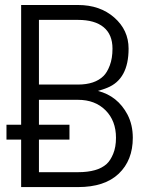

<svg xmlns="http://www.w3.org/2000/svg" viewBox="-20 -760 593 780"><path d="M6.3 -192.9V-253.4H65.9V-739.7H296.9Q386.2 -739.7 444.3 -688.7Q502.4 -637.7 502.4 -562.5Q502.4 -438 415.5 -403.3Q400.4 -397 377.9 -390.6Q458 -370.1 498 -294.4Q519.5 -252.9 519.5 -200.2Q519.5 -108.9 462.4 -54.4Q405.3 0 296.9 0H65.9V-192.9ZM138.2 -416.5H296.9Q365.2 -416.5 400.4 -451.2Q415 -465.3 426 -494.1Q437 -522.9 437 -562.5Q437 -619.6 401.1 -649.4Q365.2 -679.2 296.9 -679.2H138.2ZM138.2 -60.5H296.9Q376.5 -60.5 413.1 -93.8Q428.7 -107.9 439.9 -135.3Q451.2 -162.6 451.2 -200.2Q451.2 -269.5 408.7 -312Q366.2 -354.5 296.9 -354.5H138.2V-253.4H262.2V-192.9H138.2Z"/></svg>

Font: News Cycle
Style: Regular
Weight: 500
Version: Version 0.5.2